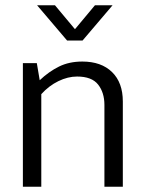

<svg xmlns="http://www.w3.org/2000/svg" viewBox="-20 -710 555 730"><path d="M137 0H67V-470H120L131 -405Q166 -438 204.5 -457Q243 -476 293 -476Q365 -476 406 -436Q447 -396 447 -324V0H377V-311Q377 -358 353 -388.5Q329 -419 273 -419Q238 -419 202 -401.5Q166 -384 137 -352ZM294 -556H235L121 -690H189L265 -599L341 -690H408Z"/></svg>

Font: Mukta Light
Style: Regular
Weight: 300
Designer: Girish Dalvi and Yashodeep Gholap
Foundry: Ek Type
Version: Version 2.538;PS 1.002;hotconv 16.6.51;makeotf.lib2.5.65220;